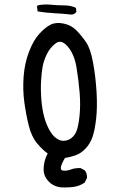

<svg xmlns="http://www.w3.org/2000/svg" viewBox="-20 -717 540 857"><path d="M249 119Q223 115 205.5 100.5Q188 86 180 67.5Q172 49 176 20Q180 -9 193 -32Q172 -46 146.5 -76Q121 -106 108.5 -156Q96 -206 88.5 -261.5Q81 -317 85.5 -376Q90 -435 109.5 -486Q129 -537 155 -565.5Q181 -594 205 -606.5Q229 -619 263.5 -612Q298 -605 321 -581.5Q344 -558 364 -529Q384 -500 395.5 -437Q407 -374 411 -306Q415 -238 409 -186Q403 -134 392.5 -104.5Q382 -75 361.5 -53.5Q341 -32 316.5 -23.5Q292 -15 270 -12Q253 17 251.5 31Q250 45 266.5 45Q283 45 298 39Q313 33 339 33L358 43Q370 57 368 78L358 98Q335 114 306.5 117.5Q278 121 249 119ZM290 -95Q311 -107 320.5 -129.5Q330 -152 335 -200Q340 -248 335.5 -303Q331 -358 321.5 -416Q312 -474 283 -508.5Q254 -543 228.5 -523.5Q203 -504 189.5 -476Q176 -448 171 -423.5Q166 -399 163.5 -359Q161 -319 164.5 -273.5Q168 -228 178 -192.5Q188 -157 204.5 -130Q221 -103 243 -93Q265 -83 290 -95ZM298 -652Q261 -656 222.5 -658Q184 -660 148 -666L145 -688L148 -693Q177 -699 206.5 -696Q236 -693 266 -693Q296 -693 319 -682L321 -664Q312 -652 298 -652Z"/></svg>

Font: NaniFont Regular
Style: Regular
Weight: 400
Designer: Nanigashitei
Version: Version 1.036